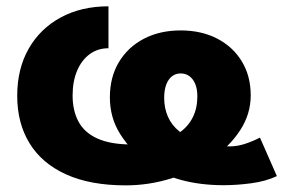

<svg xmlns="http://www.w3.org/2000/svg" viewBox="-20 -568 901 599"><path d="M372.1 10.3Q261.7 10.3 186.3 -23.9Q110.8 -58.1 72.3 -120.8Q33.7 -183.6 33.7 -269Q33.7 -353 69.3 -415.8Q105 -478.5 169.2 -513.4Q233.4 -548.3 318.4 -548.3V-417.5Q285.2 -417.5 260 -399.2Q234.9 -380.9 220.7 -347.7Q206.5 -314.5 206.5 -270Q206.5 -222.7 225.1 -188.2Q243.7 -153.8 284.7 -135.5Q325.7 -117.2 392.6 -117.2Q439.5 -117.2 476.8 -126.7Q514.2 -136.2 540.8 -155Q567.4 -173.8 581.5 -202.1Q595.7 -230.5 595.7 -267.6Q595.7 -289.6 589.4 -305.4Q583 -321.3 571.3 -330.1Q559.6 -338.9 543.5 -338.9Q527.8 -338.9 516.4 -329.8Q504.9 -320.8 498.5 -303.7Q492.2 -286.6 492.2 -262.7Q492.2 -230.5 503.9 -203.9Q515.6 -177.2 539.6 -158Q563.5 -138.7 599.6 -127.9Q619.6 -119.6 645.5 -115.5Q671.4 -111.3 697.3 -111.3Q719.7 -111.3 743.4 -118.9Q767.1 -126.5 791 -138.7L843.8 -18.6Q809.6 -2.4 764.2 3.7Q718.8 9.8 677.7 9.8Q605 9.8 544.2 -6.8Q483.4 -23.4 438 -59.6Q388.2 -97.7 355.5 -148.9Q322.8 -200.2 322.8 -264.2Q322.8 -327.6 351.1 -374.5Q379.4 -421.4 429.2 -447.3Q479 -473.1 543.5 -473.1Q608.4 -473.1 657.7 -447.5Q707 -421.9 734.6 -376.2Q762.2 -330.6 762.2 -270.5Q762.2 -211.9 728.8 -160.9Q695.3 -109.9 639.2 -71.3Q583 -32.7 513.7 -11.2Q444.3 10.3 372.1 10.3Z"/></svg>

Font: Inter 17pt ExtraBold
Style: Regular
Weight: 800
Version: Version 4.001;git-66647c0bb